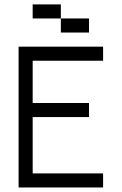

<svg xmlns="http://www.w3.org/2000/svg" viewBox="-20 -832 540 852"><path d="M437.5 0V-62.5H125Q125 -62.5 125 -312.5H375V-375H125V-562.5H437.5V-625H62.5Q62.5 -625 62.5 0ZM375 -687.5V-750H250V-687.5ZM250 -750V-812.5H125V-750Z"/></svg>

Font: Unifont
Style: Regular
Weight: 500
Version: Version 15.1.04